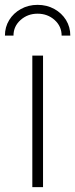

<svg xmlns="http://www.w3.org/2000/svg" viewBox="-48 -767 308 787"><path d="M84.5 0V-539.1H128.4V0ZM106 -747.1Q144 -747.1 174.6 -730.2Q205.1 -713.4 222.7 -684.8Q240.2 -656.2 240.2 -621.1H204.6Q204.6 -659.2 175.8 -685.1Q147 -710.9 106 -710.9Q65.4 -710.9 36.4 -685.1Q7.3 -659.2 7.3 -621.1H-27.8Q-27.8 -656.2 -10.3 -684.8Q7.3 -713.4 37.8 -730.2Q68.4 -747.1 106 -747.1Z"/></svg>

Font: Inter 18pt ExtraLight
Style: Regular
Weight: 250
Designer: Rasmus Andersson
Foundry: rsms
Version: Version 4.001;git-66647c0bb